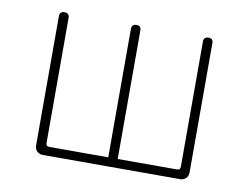

<svg xmlns="http://www.w3.org/2000/svg" viewBox="-63 -614 906 701"><g transform="rotate(10 390.0 -263.5)"><path d="M674 -263V-510C674 -521 668 -527 657 -527C646 -527 639 -521 639 -510V-46C639 -37 635 -33 626 -33H407V-510C407 -521 401 -527 390 -527C379 -527 372 -521 372 -510V-33H154C145 -33 141 -37 141 -46V-509C141 -521 135 -527 123 -527C111 -527 105 -521 105 -509V-31C105 -12 117 0 136 0H389H643C662 0 674 -12 674 -31Z"/></g></svg>

Font: GenSenRounded2 TW EL
Style: Regular
Weight: 250
Version: Version 2.100;PS 2.1;hotconv 16.6.51;makeotf.lib2.5.65220 DE